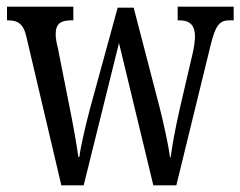

<svg xmlns="http://www.w3.org/2000/svg" viewBox="-20 -556 721 576"><path d="M60 -442 164 0H231L337 -427L440 0H509L611 -417C627 -484 640 -495 670 -495H681V-536H513V-495H518C550 -495 565 -480 565 -446C565 -435 562 -413 558 -396L520 -233C506 -171 496 -117 492 -84H490C486 -118 469 -195 458 -237L381 -533H333L250 -230C238 -185 222 -117 218 -85H215C211 -117 198 -190 188 -238L154 -410C150 -425 147 -442 147 -453C147 -486 163 -495 195 -495H200V-536H1V-495H3C34 -495 51 -485 60 -442Z"/></svg>

Font: Noto Serif Tamil ExtraCondensed
Style: Italic
Weight: 400
Width: 2
Italic angle: -12°
Designer: Indian Type Foundry, Tom Grace, and the Monotype Design Team
Foundry: Monotype Imaging Inc.
Version: Version 2.003